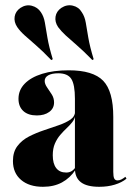

<svg xmlns="http://www.w3.org/2000/svg" viewBox="-20 -696 513 727"><path d="M263.7 -209.7V-321.8Q263.7 -375.8 250 -397.2Q236.3 -418.5 200.8 -418.5Q176.6 -418.5 162.9 -410.9Q149.2 -403.2 149.2 -389.5Q149.2 -378.2 158.1 -365.3Q166.9 -352.4 175.8 -338.7Q184.7 -325 184.7 -308.1Q184.7 -285.5 166.5 -272.2Q148.4 -258.9 119.4 -258.9Q86.3 -258.9 68.1 -275.8Q50 -292.7 50 -321.8Q50 -354.8 73.4 -379Q96.8 -403.2 139.5 -416.5Q182.3 -429.8 240.3 -429.8Q332.3 -429.8 370.6 -390.3Q408.9 -350.8 408.9 -253.2V-209.7ZM142.7 11.3Q90.3 11.3 59.7 -14.9Q29 -41.1 29 -86.3Q29 -121 46 -143.1Q62.9 -165.3 89.5 -179Q116.1 -192.7 146.4 -202.8Q176.6 -212.9 203.2 -222.2Q229.8 -231.5 247.2 -243.5Q264.5 -255.6 264.5 -275.8L265.3 -260.5Q262.9 -245.2 253.6 -233.5Q244.4 -221.8 232.3 -210.5Q220.2 -199.2 208.1 -185.1Q196 -171 187.9 -152.4Q179.8 -133.9 179.8 -108.1Q179.8 -76.6 192.7 -59.7Q205.6 -42.7 230.6 -42.7Q241.9 -42.7 250.4 -47.6Q258.9 -52.4 266.1 -62.9V-53.2Q245.2 -21.8 214.5 -5.2Q183.9 11.3 142.7 11.3ZM408.9 -45.2Q408.9 -27.4 412.5 -20.2Q416.1 -12.9 425 -12.9Q432.3 -12.9 439.5 -16.5Q446.8 -20.2 454.8 -26.6L458.9 -19.4Q441.1 -4.8 414.5 3.2Q387.9 11.3 355.6 11.3Q308.9 11.3 286.3 -6Q263.7 -23.4 263.7 -58.1V-209.7H408.9ZM174.2 -468.5Q141.1 -503.2 116.1 -524.6Q91.1 -546 73.4 -562.1Q55.6 -578.2 45.2 -593.5Q32.3 -612.9 35.5 -633.1Q38.7 -653.2 57.3 -666.1Q78.2 -679.8 100.4 -674.2Q122.6 -668.5 134.7 -650Q146 -633.9 150 -610.1Q154 -586.3 159.7 -552.8Q165.3 -519.4 179.8 -471.8ZM329.8 -468.5Q296 -503.2 271 -524.6Q246 -546 228.6 -562.1Q211.3 -578.2 200 -593.5Q187.1 -612.9 190.3 -633.1Q193.5 -653.2 212.1 -666.1Q233.1 -679.8 255.6 -674.6Q278.2 -669.4 289.5 -650Q300.8 -633.9 304.8 -610.1Q308.9 -586.3 314.5 -552.8Q320.2 -519.4 334.7 -471.8Z"/></svg>

Font: Playfair 144pt SemiCondensed Black
Style: Regular
Weight: 900
Width: 4
Designer: Claus Eggers Sørensen
Foundry: Claus Eggers Sørensen
Version: Version 2.203